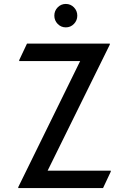

<svg xmlns="http://www.w3.org/2000/svg" viewBox="-20 -960 659 980"><path d="M274.4 -837.9Q257.3 -855.5 257.3 -880.1Q257.3 -904.8 274.4 -922.4Q291.5 -939.9 315.9 -939.9Q340.3 -939.9 357.4 -922.4Q374.5 -904.8 374.5 -880.1Q374.5 -855.5 357.4 -837.9Q340.3 -820.3 315.9 -820.3Q291.5 -820.3 274.4 -837.9ZM73.2 0V-4.9L389.2 -648.4H78.1V-653.3L117.7 -737.3H540.5V-732.4L223.1 -88.9H545.4V-84L505.9 0Z"/></svg>

Font: Nova Square
Style: Book
Weight: 400
Version: Version 2.000